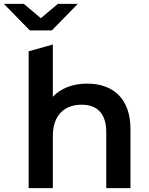

<svg xmlns="http://www.w3.org/2000/svg" viewBox="-66 -972 771 992"><path d="M88 -815H202L336 -952H233L145 -878L57 -952H-46ZM385 -540C311 -540 248 -516 207 -472V-742L82 -707V0H207V-270C207 -377 267 -431 356 -431C436 -431 483 -385 483 -290V0H608V-306C608 -467 513 -540 385 -540Z"/></svg>

Font: Talent
Style: Bold
Weight: 600
Designer: Mike Powis
Version: Version 1.001;hotconv 1.0.109;makeotfexe 2.5.65596